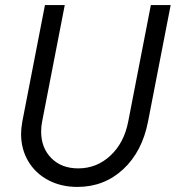

<svg xmlns="http://www.w3.org/2000/svg" viewBox="-20 -720 692 756"><path d="M63 -193Q63 -214 68 -242L157 -700H235L146 -242Q142 -223 142 -202Q142 -138 182 -97.5Q222 -57 288 -57Q361 -57 415 -107.5Q469 -158 485 -242L574 -700H652L563 -242Q540 -123 465 -53.5Q390 16 285 16Q220 16 169.5 -11Q119 -38 91 -85.5Q63 -133 63 -193Z"/></svg>

Font: MedMera Sans
Style: Italic
Weight: 400
Italic angle: -11°
Designer: Kasper Nordkvist
Foundry: UNCUT.wtf
Version: Version 1.300